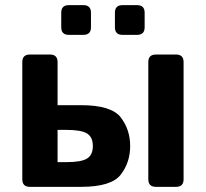

<svg xmlns="http://www.w3.org/2000/svg" viewBox="-20 -724 798 744"><path d="M95.7 0Q66.4 0 66.4 -29.3V-483.4Q66.4 -512.7 95.7 -512.7H173.8Q203.1 -512.7 203.1 -483.4V-316.4H294.4Q411.6 -316.4 448 -269Q484.4 -221.7 484.4 -158.2Q484.4 -94.7 448 -47.4Q411.6 0 294.4 0ZM203.1 -95.7H236.8Q295.4 -95.7 317.6 -109.9Q339.8 -124 339.8 -158.2Q339.8 -192.4 317.6 -206.5Q295.4 -220.7 236.8 -220.7H203.1ZM584 0Q554.7 0 554.7 -29.3V-483.4Q554.7 -512.7 584 -512.7H662.1Q691.4 -512.7 691.4 -483.4V-29.3Q691.4 0 662.1 0ZM246.6 -588.9Q217.3 -588.9 217.3 -618.2V-674.8Q217.3 -704.1 246.6 -704.1H303.2Q332.5 -704.1 332.5 -674.8V-618.2Q332.5 -588.9 303.2 -588.9ZM454.6 -588.9Q425.3 -588.9 425.3 -618.2V-674.8Q425.3 -704.1 454.6 -704.1H511.2Q540.5 -704.1 540.5 -674.8V-618.2Q540.5 -588.9 511.2 -588.9Z"/></svg>

Font: Istok
Style: Bold
Weight: 700
Designer: Andrey V. Panov
Foundry: Andrey V. Panov
Version: Version 1.0.1